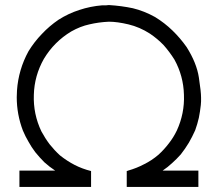

<svg xmlns="http://www.w3.org/2000/svg" viewBox="-20 -739 870 767"><path d="M415 -718.8Q464.8 -715.8 510.7 -706.1Q555.7 -695.3 599.6 -670.9Q637.7 -647.5 668.9 -617.2Q700.2 -586.9 725.6 -550.8Q765.6 -487.3 774.4 -429.7Q783.2 -372.1 783.2 -349.6Q783.2 -341.8 783.2 -334Q783.2 -327.1 782.2 -319.3Q779.3 -293 774.4 -268.6Q768.6 -243.2 759.8 -218.8Q748 -192.4 734.4 -168.9Q719.7 -144.5 702.1 -122.1Q685.5 -103.5 668 -87.9Q650.4 -71.3 629.9 -57.6Q642.6 -57.6 655.3 -57.6Q668 -57.6 681.6 -57.6Q694.3 -57.6 707 -57.6Q719.7 -57.6 732.4 -57.6Q743.2 -57.6 752.9 -57.6Q762.7 -57.6 772.5 -57.6Q772.5 -55.7 772.5 -53.7Q772.5 -51.8 772.5 -49.8Q772.5 -43.9 772.5 -39.1Q772.5 -33.2 772.5 -27.3Q772.5 -23.4 772.5 -19.5Q772.5 -15.6 772.5 -11.7Q772.5 -6.8 772.5 -2Q772.5 2.9 772.5 7.8Q770.5 7.8 768.6 7.8Q766.6 7.8 764.6 7.8Q734.4 7.8 703.1 7.8Q672.9 7.8 641.6 7.8Q621.1 7.8 599.6 7.8Q578.1 7.8 557.6 7.8Q540 7.8 521.5 7.8Q503.9 7.8 486.3 7.8Q486.3 5.9 486.3 3.9Q486.3 2 486.3 0Q486.3 -5.9 486.3 -11.7Q486.3 -16.6 486.3 -22.5Q486.3 -26.4 486.3 -30.3Q486.3 -34.2 486.3 -38.1Q486.3 -43 486.3 -46.9Q486.3 -51.8 486.3 -55.7Q488.3 -56.6 489.3 -56.6Q491.2 -56.6 492.2 -57.6Q526.4 -67.4 555.7 -83Q585.9 -97.7 613.3 -121.1Q635.7 -141.6 654.3 -166Q672.9 -189.5 686.5 -217.8Q717.8 -286.1 714.8 -360.4Q712.9 -435.5 676.8 -501Q657.2 -532.2 633.8 -558.6Q609.4 -584 579.1 -604.5Q538.1 -630.9 493.2 -641.6Q448.2 -652.3 415 -652.3Q374 -650.4 336.9 -641.6Q300.8 -633.8 264.6 -613.3Q230.5 -592.8 203.1 -565.4Q175.8 -538.1 155.3 -503.9Q117.2 -436.5 115.2 -360.4Q112.3 -283.2 145.5 -213.9Q160.2 -186.5 178.7 -162.1Q197.3 -138.7 219.7 -118.2Q248 -95.7 278.3 -80.1Q308.6 -64.5 343.8 -55.7Q343.8 -54.7 343.8 -52.7Q343.8 -51.8 343.8 -49.8Q343.8 -43.9 343.8 -38.1Q343.8 -32.2 343.8 -25.4Q343.8 -21.5 343.8 -17.6Q343.8 -13.7 343.8 -9.8Q343.8 -5.9 343.8 -1Q343.8 2.9 343.8 7.8Q341.8 7.8 339.8 7.8Q337.9 7.8 335.9 7.8Q305.7 7.8 274.4 7.8Q243.2 7.8 212.9 7.8Q191.4 7.8 170.9 7.8Q149.4 7.8 127.9 7.8Q110.4 7.8 92.8 7.8Q75.2 7.8 57.6 7.8Q57.6 5.9 57.6 3.9Q57.6 2 57.6 0Q57.6 -5.9 57.6 -11.7Q57.6 -16.6 57.6 -22.5Q57.6 -26.4 57.6 -30.3Q57.6 -34.2 57.6 -38.1Q57.6 -43 57.6 -47.9Q57.6 -52.7 57.6 -57.6Q59.6 -57.6 61.5 -57.6Q63.5 -57.6 65.4 -57.6Q83 -57.6 101.6 -57.6Q120.1 -57.6 138.7 -57.6Q151.4 -57.6 164.1 -57.6Q176.8 -57.6 189.5 -57.6Q192.4 -57.6 195.3 -57.6Q198.2 -57.6 200.2 -57.6Q177.7 -72.3 157.2 -90.8Q137.7 -110.4 121.1 -130.9Q105.5 -151.4 93.8 -172.9Q81.1 -194.3 71.3 -217.8Q46.9 -282.2 46.9 -350.6Q46.9 -364.3 47.9 -377.9Q53.7 -460.9 93.8 -534.2Q117.2 -572.3 147.5 -603.5Q176.8 -634.8 213.9 -660.2Q253.9 -685.5 296.9 -699.2Q340.8 -713.9 388.7 -717.8Q392.6 -717.8 404.3 -717.8Q415 -718.8 415 -718.8Z"/></svg>

Font: LeFont
Style: Light
Weight: 300
Designer: Leryon MEDIA
Version: Version 1.0